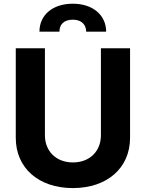

<svg xmlns="http://www.w3.org/2000/svg" viewBox="-20 -982 769 1013"><path d="M63.2 -727.3V-255C63.2 -95.9 183.2 10.3 364.7 10.3C545.5 10.3 666.2 -95.9 666.2 -255V-727.3H512.4V-268.1C512.4 -185 454.2 -125 364.7 -125C275.6 -125 217 -185 217 -268.1V-727.3ZM188.2 -815H293.7C293.3 -847.7 312.5 -878.2 364 -878.2C414.4 -878.2 434.3 -848 434.7 -815H540.1C539.8 -900.9 471.6 -962.4 364 -962.4C255.7 -962.4 187.9 -900.9 188.2 -815Z"/></svg>

Font: Inter-Hewn
Style: Bold
Weight: 700
Designer: Rasmus Andersson
Foundry: rsms
Version: Version 3.012;git-f93a4a705